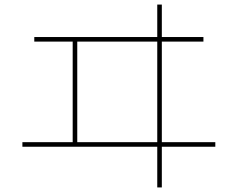

<svg xmlns="http://www.w3.org/2000/svg" viewBox="-20 -780 1040 840"><path d="M130 -598V-618H870V-598ZM78 -138V-158H922V-138ZM298 -610H318V-150H298ZM668 -760H688V40H668Z"/></svg>

Font: Murecho Thin
Style: Regular
Weight: 100
Designer: Neil Summerour
Foundry: Positype
Version: Version 1.010